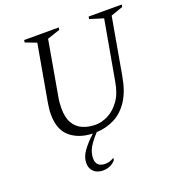

<svg xmlns="http://www.w3.org/2000/svg" viewBox="-157 -788 1069 1155"><g transform="rotate(-20 377.5 -210.0)"><path d="M387 203Q374 220 353 230Q332 240 306 240Q269 240 247 219.5Q225 199 225 163Q225 125 252.5 87Q280 49 323 10Q235 7 180 -39.5Q125 -86 125 -185Q125 -202 127 -219Q129 -236 132 -256L196 -618L125 -645L127 -660H349L346 -645L265 -618L204 -271Q200 -251 198.5 -232.5Q197 -214 197 -197Q197 -137 218 -101.5Q239 -66 275.5 -50Q312 -34 359 -34Q397 -34 438 -54.5Q479 -75 511.5 -119.5Q544 -164 556 -236L624 -618L537 -645L540 -660H752L749 -645L672 -618L608 -256Q592 -162 554.5 -104.5Q517 -47 464 -20Q411 7 348 10Q311 49 292 82.5Q273 116 273 151Q273 207 333 207Q345 207 359 203Q373 199 386 191H389Z"/></g></svg>

Font: Spectral SC Light
Style: Italic
Weight: 300
Italic angle: -10°
Designer: Jean-Baptiste Levee
Foundry: Production Type
Version: Version 2.001